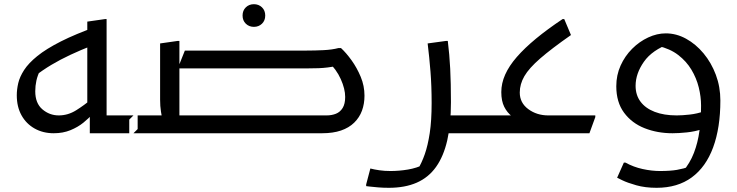

<svg xmlns="http://www.w3.org/2000/svg" viewBox="-20 -635 3513 915"><path d="M415 -162Q382 -134 343 -109.5Q304 -85 260 -85Q216 -85 182 -114Q148 -143 148 -200Q148 -226 153.5 -251Q159 -276 173 -304L139 -267Q183 -301 225 -326Q267 -351 315 -373.5Q363 -396 424 -420L444 -510Q340 -473 270 -437.5Q200 -402 158 -368Q116 -334 95 -301.5Q74 -269 67 -239Q60 -209 60 -181Q60 -126 82.5 -85.5Q105 -45 145 -22.5Q185 0 236 0Q280 0 315.5 -14.5Q351 -29 377.5 -50.5Q404 -72 420 -91ZM616 0 636 -20V-85H450L488 -47V-544H480L396 -532V-103L408 -115V0Z M799 -85H1536Q1561 -85 1581 -93Q1601 -101 1613 -120.5Q1625 -140 1625 -173Q1625 -211 1604 -258Q1583 -305 1543 -342L1592 -322Q1562 -316 1541.5 -313.5Q1521 -311 1499 -310Q1477 -309 1441 -309H827L861 -394H1441Q1480 -394 1521.5 -396Q1563 -398 1593 -406H1605Q1630 -383 1655.5 -347.5Q1681 -312 1699 -269Q1717 -226 1717 -179Q1717 -140 1705 -107.5Q1693 -75 1668 -50.5Q1643 -26 1605 -13Q1567 0 1515 0H799ZM616 -85H789L755 -64Q751 -78 747 -103.5Q743 -129 743 -160V-428L827 -440H835V-42L797 -85H983V-20L963 0H596V-65ZM1190 -507Q1167 -507 1151.5 -522Q1136 -537 1136 -561Q1136 -585 1151.5 -600Q1167 -615 1190 -615Q1213 -615 1228.5 -600Q1244 -585 1244 -561Q1244 -537 1228.5 -522Q1213 -507 1190 -507Z M2103 0V-85H2281V-20L2261 0ZM1745 168Q1764 173 1788.5 176.5Q1813 180 1841 180Q1882 180 1924 173Q1966 166 2002 148L1971 172Q1990 141 2004.5 99.5Q2019 58 2028 -1Q2037 -60 2037 -144Q2037 -225 2031.5 -294Q2026 -363 2018 -428L2106 -440H2114Q2122 -376 2125.5 -308Q2129 -240 2129 -148Q2129 -43 2111.5 33.5Q2094 110 2058 160.5Q2022 211 1966 235.5Q1910 260 1833 260Q1807 260 1782 258Q1757 256 1741 254Q1725 252 1725 252V244Z M2261 0V-65L2281 -85H2501L2468 -50Q2443 -63 2420 -80.5Q2397 -98 2383 -126Q2369 -154 2369 -196Q2369 -238 2387.5 -279.5Q2406 -321 2443 -363.5Q2480 -406 2534.5 -451Q2589 -496 2661 -544H2669L2701 -468Q2608 -403 2554.5 -356.5Q2501 -310 2479 -272Q2457 -234 2457 -194Q2457 -145 2497.5 -115Q2538 -85 2593 -85H2817V-77L2789 0Z M3109 260Q3055 260 3012.5 248Q2970 236 2945.5 224Q2921 212 2921 212L2953 140H2961Q2999 161 3042.5 170.5Q3086 180 3125 180Q3174 180 3206 174.5Q3238 169 3269 158L3233 184Q3268 143 3287 93.5Q3306 44 3313.5 -12.5Q3321 -69 3321 -132Q3321 -174 3310 -218.5Q3299 -263 3275 -303Q3251 -343 3212 -373Q3173 -403 3116 -416L3174 -428Q3088 -397 3048.5 -340.5Q3009 -284 3009 -226Q3009 -182 3032.5 -150.5Q3056 -119 3100 -102Q3144 -85 3205 -85Q3231 -85 3267 -89Q3303 -93 3336 -105L3328 -20Q3292 -8 3253 -4Q3214 0 3185 0Q3113 0 3052 -24Q2991 -48 2954 -98Q2917 -148 2917 -224Q2917 -277 2937.5 -322.5Q2958 -368 2992.5 -402.5Q3027 -437 3069 -456.5Q3111 -476 3153 -476Q3203 -476 3249.5 -450.5Q3296 -425 3333 -380.5Q3370 -336 3391.5 -278.5Q3413 -221 3413 -156Q3413 -26 3378.5 67.5Q3344 161 3276.5 210.5Q3209 260 3109 260Z"/></svg>

Font: Kufam
Style: Italic
Weight: 400
Italic angle: -11°
Designer: Artur Schmal
Foundry: Original Type
Version: Version 1.301; ttfautohint (v1.8.3)